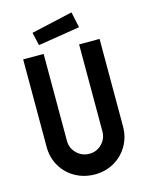

<svg xmlns="http://www.w3.org/2000/svg" viewBox="-130 -966 810 1051"><g transform="rotate(-15 274.5 -441.0)"><path d="M58 -210V-706H174V-213Q174 -172 203.5 -142.5Q233 -113 276 -113Q317 -113 346 -142.5Q375 -172 375 -213V-706H491V-210Q491 -150 462.5 -101Q434 -52 385 -24Q336 4 276 4Q215 4 165 -24Q115 -52 86.5 -101Q58 -150 58 -210ZM145 -833 380 -886 399 -797 162 -759Z"/></g></svg>

Font: Lineal Medium
Style: Regular
Weight: 600
Designer: Created by Frank Adebiaye with contributions from Anton Moglia & Ariel Martín Pérez
Created by Frank ADEBIAYE with FontF
Foundry: Velvetyne Type Foundry
Version: Version 2.000